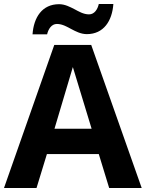

<svg xmlns="http://www.w3.org/2000/svg" viewBox="-20 -942 730 962"><path d="M527 0H690L437 -717H252L0 0H163L215 -170H475ZM439 -297H253L345 -606ZM548 -922H475C469 -895 453 -870 426 -870C398 -870 374 -885 353 -896C331 -907 306 -921 276 -921C191 -921 149 -855 143 -770H216C222 -796 238 -822 265 -822C293 -822 317 -807 338 -796C359 -785 385 -771 415 -771C500 -771 542 -838 548 -922Z"/></svg>

Font: Passageway
Style: Regular
Weight: 700
Foundry: Ascender Corporation
Version: Version 1.11